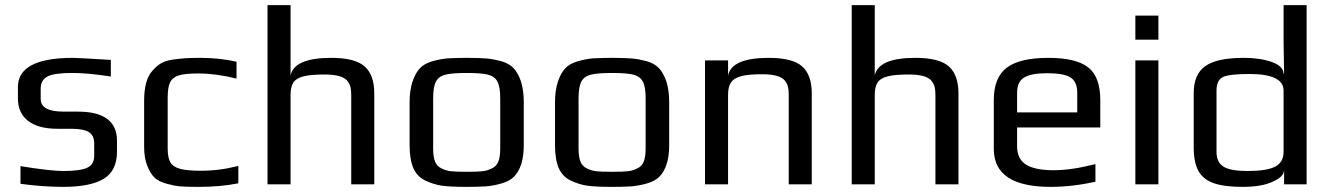

<svg xmlns="http://www.w3.org/2000/svg" viewBox="-20 -720 5194 750"><path d="M60 -2V-71Q177 -52 228 -52Q292 -52 320 -64.5Q348 -77 348 -111V-160Q348 -191 327 -204Q306 -217 259 -217H204Q129 -217 89.5 -248Q50 -279 50 -335V-380Q50 -494 266 -494Q282 -494 413 -486V-421Q324 -435 262 -435Q191 -435 165 -421Q139 -407 139 -374V-333Q139 -284 228 -284H284Q437 -284 437 -170V-128Q437 -53 385 -21.5Q333 10 226 10Q149 10 60 -2Z M632 -2Q601 -10 584 -26Q567 -42 555 -73Q543 -103 543 -148V-326Q543 -407 574 -442Q591 -462 608.5 -472.5Q626 -483 654 -487Q682 -491 704 -492.5Q726 -494 766 -494Q835 -494 904 -479V-413Q824 -433 755 -433Q703 -433 678.5 -425.5Q654 -418 644.5 -398.5Q635 -379 635 -339V-141Q635 -104 645.5 -86Q656 -68 683.5 -60.5Q711 -53 765 -53Q838 -53 911 -72V-4Q843 10 756 10Q706 10 683.5 8Q661 6 632 -2Z M1025 -700H1115V-425Q1129 -494 1274 -494Q1367 -494 1404.5 -460.5Q1442 -427 1442 -355V0H1352V-349Q1352 -368 1349 -380Q1346 -392 1337 -404Q1317 -429 1248 -429Q1193 -429 1164.5 -421.5Q1136 -414 1125.5 -397Q1115 -380 1115 -349V0H1025Z M1643 -14Q1610 -29 1595 -62.5Q1580 -96 1580 -153V-321Q1580 -366 1591 -400Q1602 -434 1620 -453Q1635 -470 1665.5 -479.5Q1696 -489 1728 -492Q1764 -494 1803 -494Q1855 -494 1881.5 -491.5Q1908 -489 1938 -481Q1969 -472 1986 -454Q2003 -436 2015 -402Q2026 -367 2026 -321V-153Q2026 -68 1987 -29Q1971 -13 1941 -4Q1911 5 1879 8Q1841 10 1803 10Q1739 10 1707 5.5Q1675 1 1643 -14ZM1901 -62Q1919 -70 1926.5 -88.5Q1934 -107 1934 -140V-336Q1934 -381 1923 -401.5Q1912 -422 1885.5 -428.5Q1859 -435 1803 -435Q1747 -435 1720.5 -428.5Q1694 -422 1683 -401.5Q1672 -381 1672 -336V-140Q1672 -107 1679.5 -88.5Q1687 -70 1705 -62Q1723 -53 1742 -51Q1761 -49 1803 -49Q1845 -49 1864 -51Q1883 -53 1901 -62Z M2211 -14Q2178 -29 2163 -62.5Q2148 -96 2148 -153V-321Q2148 -366 2159 -400Q2170 -434 2188 -453Q2203 -470 2233.5 -479.5Q2264 -489 2296 -492Q2332 -494 2371 -494Q2423 -494 2449.5 -491.5Q2476 -489 2506 -481Q2537 -472 2554 -454Q2571 -436 2583 -402Q2594 -367 2594 -321V-153Q2594 -68 2555 -29Q2539 -13 2509 -4Q2479 5 2447 8Q2409 10 2371 10Q2307 10 2275 5.5Q2243 1 2211 -14ZM2469 -62Q2487 -70 2494.5 -88.5Q2502 -107 2502 -140V-336Q2502 -381 2491 -401.5Q2480 -422 2453.5 -428.5Q2427 -435 2371 -435Q2315 -435 2288.5 -428.5Q2262 -422 2251 -401.5Q2240 -381 2240 -336V-140Q2240 -107 2247.5 -88.5Q2255 -70 2273 -62Q2291 -53 2310 -51Q2329 -49 2371 -49Q2413 -49 2432 -51Q2451 -53 2469 -62Z M2734 -484H2824V-425Q2838 -494 2983 -494Q3076 -494 3113.5 -460.5Q3151 -427 3151 -355V0H3061V-350Q3061 -369 3058 -381Q3055 -393 3046 -405Q3026 -430 2957 -430Q2904 -430 2875.5 -422.5Q2847 -415 2835.5 -398Q2824 -381 2824 -350V0H2734Z M3307 -700H3397V-425Q3411 -494 3556 -494Q3649 -494 3686.5 -460.5Q3724 -427 3724 -355V0H3634V-349Q3634 -368 3631 -380Q3628 -392 3619 -404Q3599 -429 3530 -429Q3475 -429 3446.5 -421.5Q3418 -414 3407.5 -397Q3397 -380 3397 -349V0H3307Z M3862 -138V-329Q3862 -417 3912.5 -455.5Q3963 -494 4076 -494Q4183 -494 4230.5 -457Q4278 -420 4278 -329V-222H3953V-149Q3953 -99 3988 -77Q4023 -55 4096 -55Q4165 -55 4259 -79V-10Q4167 10 4084 10Q3862 10 3862 -138ZM4188 -281V-357Q4188 -401 4161.5 -417.5Q4135 -434 4071 -434Q4009 -434 3981 -417.5Q3953 -401 3953 -357V-281Z M4415 -659H4505V-565H4415ZM4415 -484H4505V0H4415Z M4643 -144V-357Q4643 -430 4688.5 -462Q4734 -494 4839 -494Q4902 -494 4947.5 -478Q4993 -462 4994 -432H4996L4994 -555V-700H5084V0H4996V-57Q4996 -30 4953 -11Q4910 10 4834 10Q4762 10 4721 -4.5Q4680 -19 4661.5 -52Q4643 -85 4643 -144ZM4994 -127V-366Q4994 -431 4861 -431Q4781 -431 4757 -419Q4732 -407 4732 -366V-127Q4732 -86 4759.5 -69Q4787 -52 4853 -52Q4928 -52 4961 -69Q4994 -86 4994 -127Z"/></svg>

Font: Play
Style: Regular
Weight: 400
Designer: Jonas Hecksher (Cyrillic expansion: Cyreal)
Foundry: Jonas Hecksher, Playtype, e-types AS
Version: Version 2.101; ttfautohint (v1.5.65-e2d9)